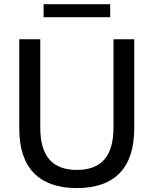

<svg xmlns="http://www.w3.org/2000/svg" viewBox="-20 -911 752 940"><path d="M356.4 9.8C541 9.8 637.2 -88.9 637.2 -282.7V-718.8H535.6V-285.6C535.6 -146 475.6 -79.1 356.4 -79.1C237.3 -79.1 177.2 -146 177.2 -285.6V-718.8H74.2V-282.7C74.2 -88.9 171.4 9.8 356.4 9.8ZM519.5 -826.7V-890.6H193.4V-826.7Z"/></svg>

Font: Winston
Style: Regular
Weight: 400
Designer: Vernon Adams, Kim Jin-seong, David Berlow, Cristiano Sobral
Foundry: The Winston Project Authors
Version: Version 3.004